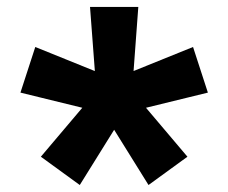

<svg xmlns="http://www.w3.org/2000/svg" viewBox="-20 -785 660 555"><path d="M260 -502.8 240.2 -765H379.8L360.4 -502.8ZM294.2 -550.6 538 -649.2 580.9 -517.3 325.7 -454.8ZM351.3 -533.4 521.8 -332 409.3 -250.2 269.8 -474.4ZM350.1 -474.4 210.6 -250.2 98.1 -332 268.6 -533.4ZM294.3 -454.8 39.1 -517.3 82 -649.2 325.8 -550.6Z"/></svg>

Font: Monaspace Xenon Var
Style: Regular
Weight: 400
Designer: Riley Cran and the Lettermatic Team
Version: Version 1.000 (Monaspace Xenon Var)